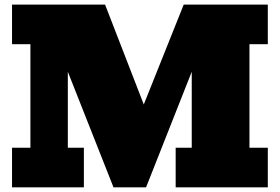

<svg xmlns="http://www.w3.org/2000/svg" viewBox="-20 -797 1191 817"><path d="M31.2 0V-168.5H109.4V-608.9H31.2V-777.3H427.2L591.8 -352.5L761.7 -777.3H1119.6V-608.9H1041.5V-168.5H1119.6V0H727.5V-168.5H795.9V-491.7L601.6 0H462.9L268.6 -491.7V-168.5H336.9V0Z"/></svg>

Font: Bevan
Style: Regular
Weight: 400
Designer: Vernon Adams
Foundry: Vernon Adams
Version: Version 2.100; ttfautohint (v1.8.3)